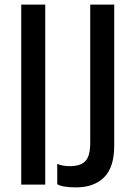

<svg xmlns="http://www.w3.org/2000/svg" viewBox="-20 -800 577 832"><path d="M176 0H72V-780H176ZM371 -780H475V-169Q475 -75 431 -31.5Q387 12 310 12Q250 12 228 -2V-90Q250 -80 283 -80Q329 -80 350 -102Q371 -124 371 -181Z"/></svg>

Font: Coupeur_Texte
Style: Regular
Weight: 400
Designer: Léa Rolland
Version: Version 1.000;PS 001.000;hotconv 1.0.88;makeotf.lib2.5.64775